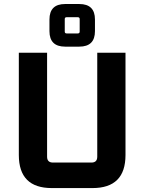

<svg xmlns="http://www.w3.org/2000/svg" viewBox="-20 -959 736 979"><path d="M76 -168.4V-690H220.1V-159.9Q220.1 -130.1 250.1 -130.1H446.1Q475.9 -130.1 475.9 -159.9V-690H619.9V-168.4Q619.9 0 451.5 0H244.4Q76 0 76 -168.4ZM232.2 -800.2V-859.5Q232.2 -938.5 312 -938.5H384.4Q464.2 -938.5 464.2 -859.5V-800.2Q464.2 -721.2 384.4 -721.2H312Q232.2 -721.2 232.2 -800.2ZM310.2 -798Q310.2 -788.5 319.6 -788.5H376.6Q386.3 -788.5 386.3 -798V-861.8Q386.3 -871.2 376.6 -871.2H319.6Q310.2 -871.2 310.2 -861.8Z"/></svg>

Font: Oxanium ExtraLight
Style: Regular
Weight: 200
Designer: Severin Meyer
Version: Version 2.000